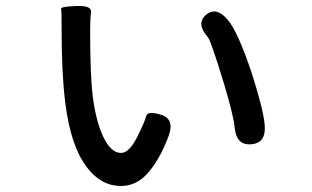

<svg xmlns="http://www.w3.org/2000/svg" viewBox="-20 -586 1040 639"><path d="M383 33Q317 33 271 -27Q215 -98 197 -246Q185 -341 185 -494Q185 -550 183.5 -557Q182 -564 234 -566Q286 -568 283 -545.5Q280 -523 280 -484Q280 -333 289 -263Q300 -179 325 -128Q350 -77 383 -77Q411 -77 439 -135Q462 -181 466.5 -199.5Q471 -218 516 -204Q562 -190 541 -133Q514 -60 475 -13.5Q436 33 383 33ZM817 -106Q767 -101 761 -161Q758 -199 725 -309Q682 -450 672 -462Q632 -507 665 -536Q699 -566 738 -520Q772 -480 818 -342Q856 -224 861 -170Q866 -110 817 -106Z"/></svg>

Font: Resource Han Rounded CN Medium
Style: Regular
Weight: 500
Designer: Cyano Hao (round all glyphs); Ryoko NISHIZUKA 西塚涼子 (kana, bopomofo & ideographs); Paul D. Hunt (Latin, Greek & Cyrillic)
Foundry: Cyano Hao
Version: 0.990